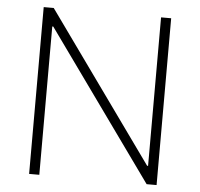

<svg xmlns="http://www.w3.org/2000/svg" viewBox="-52 -781 870 834"><g transform="rotate(5 383.0 -363.5)"><path d="M660.9 -727.3V0H617.5L153.8 -646.7H149.5V0H105.1V-727.3H148.8L612.6 -79.9H616.8V-727.3Z"/></g></svg>

Font: Inter Extra Light BETA
Style: Regular
Weight: 200
Designer: Rasmus Andersson
Foundry: rsms
Version: Version 3.011;git-f93a4a705